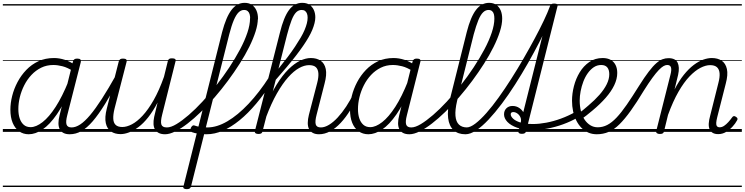

<svg xmlns="http://www.w3.org/2000/svg" viewBox="-20 -927 5236 1350"><path d="M182 17Q143 17 114 -4Q85 -25 69 -63.5Q53 -102 53 -156Q53 -202 65.5 -252Q78 -302 103 -349.5Q128 -397 165 -435.5Q202 -474 250.5 -496.5Q299 -519 360 -519Q397 -519 435.5 -506.5Q474 -494 507 -470L497 -425Q455 -452 420 -461Q385 -470 355 -470Q308 -470 269.5 -451Q231 -432 201 -400Q171 -368 150.5 -327.5Q130 -287 119.5 -244Q109 -201 109 -160Q109 -123 118.5 -94.5Q128 -66 147 -49.5Q166 -33 195 -33Q234 -33 279.5 -68.5Q325 -104 371.5 -176Q418 -248 462 -357L479 -314Q431 -197 380 -123.5Q329 -50 279 -16.5Q229 17 182 17ZM470 17Q444 17 426.5 8Q409 -1 400 -18.5Q391 -36 391 -61Q391 -86 399 -117L493 -495Q497 -506 503.5 -510.5Q510 -515 523 -515Q540 -515 545.5 -508.5Q551 -502 548 -490L453 -117Q441 -71 448 -51Q455 -31 483 -31Q492 -31 496.5 -23.5Q501 -16 499.5 -7Q498 2 491 9.5Q484 17 470 17ZM0 378H622V388H0ZM0 -20H622V0H0ZM0 -505H622V-500H0ZM0 -898H622V-888H0Z M470 17Q460 17 455 9.5Q450 2 451 -7Q452 -16 460 -23.5Q468 -31 483 -31Q512 -31 544 -52Q576 -73 613.5 -117.5Q651 -162 696.5 -232.5Q742 -303 798 -403Q803 -413 812.5 -412Q822 -411 827.5 -404Q833 -397 827 -387Q768 -276 720.5 -199Q673 -122 632 -74.5Q591 -27 552 -5Q513 17 470 17ZM622 378V388ZM622 -20V0ZM622 -505V-500ZM622 -898V-888Z M828 16Q788 16 760.5 -2.5Q733 -21 724 -61Q715 -101 731 -164L815 -495Q819 -506 825 -510.5Q831 -515 845 -515Q861 -515 867 -509.5Q873 -504 870 -492L785 -162Q775 -120 776.5 -91.5Q778 -63 793.5 -48.5Q809 -34 840 -34Q871 -34 907.5 -53Q944 -72 983 -114Q1022 -156 1060.5 -223.5Q1099 -291 1133 -387L1160 -497Q1163 -508 1169 -512.5Q1175 -517 1189 -517Q1205 -517 1211.5 -511.5Q1218 -506 1214 -495L1120 -120Q1108 -73 1114.5 -52Q1121 -31 1153 -31Q1163 -31 1167.5 -23.5Q1172 -16 1170.5 -7Q1169 2 1161.5 9.5Q1154 17 1141 17Q1115 17 1097.5 8.5Q1080 0 1070.5 -15.5Q1061 -31 1059.5 -53.5Q1058 -76 1064 -105L1088 -206Q1056 -145 1022 -102Q988 -59 953.5 -33.5Q919 -8 887 4Q855 16 828 16ZM622 378H1293V388H622ZM622 -20H1293V0H622ZM622 -505H1293V-500H622ZM622 -898H1293V-888H622Z M1141 17Q1128 17 1124 9.5Q1120 2 1122.5 -7Q1125 -16 1133 -23.5Q1141 -31 1154 -31Q1182 -31 1221 -54.5Q1260 -78 1307 -118.5Q1354 -159 1403.5 -212.5Q1453 -266 1501.5 -327.5Q1550 -389 1592.5 -453.5Q1635 -518 1668 -580Q1701 -642 1719.5 -697.5Q1738 -753 1738 -796Q1738 -808 1746.5 -814.5Q1755 -821 1765.5 -821Q1776 -821 1784.5 -814.5Q1793 -808 1793 -796Q1793 -756 1777 -705.5Q1761 -655 1732.5 -597.5Q1704 -540 1665.5 -479.5Q1627 -419 1582.5 -359Q1538 -299 1490 -243.5Q1442 -188 1393 -140.5Q1344 -93 1298.5 -58Q1253 -23 1212.5 -3Q1172 17 1141 17ZM1292 378V388ZM1292 -20V0ZM1292 -505V-500ZM1292 -898V-888Z M1293 403Q1281 403 1273.5 398.5Q1266 394 1270 383L1542 -702Q1570 -808 1608 -857.5Q1646 -907 1700 -907Q1732 -907 1752.5 -892Q1773 -877 1783.5 -852.5Q1794 -828 1794 -796Q1794 -784 1785.5 -777.5Q1777 -771 1766.5 -771Q1756 -771 1747.5 -777.5Q1739 -784 1739 -796Q1739 -814 1735 -827.5Q1731 -841 1721.5 -849Q1712 -857 1696 -857Q1675 -857 1657.5 -840Q1640 -823 1624 -785.5Q1608 -748 1592 -686L1323 384Q1320 394 1313.5 398.5Q1307 403 1293 403ZM1429 17Q1399 17 1373 13Q1347 9 1329 2Q1321 -2 1319.5 -10.5Q1318 -19 1322 -28Q1326 -37 1333 -42.5Q1340 -48 1349 -44Q1365 -38 1388 -34.5Q1411 -31 1435 -31Q1447 -31 1452.5 -23.5Q1458 -16 1457 -6.5Q1456 3 1448.5 10Q1441 17 1429 17ZM1293 378H1699V388H1293ZM1293 -20H1699V0H1293ZM1293 -505H1699V-500H1293ZM1293 -898H1699V-888H1293Z M1433 17Q1422 17 1417 10Q1412 3 1413 -6.5Q1414 -16 1420.5 -23.5Q1427 -31 1439 -31Q1505 -31 1578.5 -74Q1652 -117 1727.5 -197Q1803 -277 1873 -386Q1882 -400 1890.5 -397Q1899 -394 1902.5 -382.5Q1906 -371 1898 -360Q1841 -269 1782 -199Q1723 -129 1664 -81Q1605 -33 1547 -8Q1489 17 1433 17ZM1699 378V388ZM1699 -20V0ZM1699 -505V-500ZM1699 -898V-888Z M2223 17Q2197 17 2179.5 7.5Q2162 -2 2153 -19.5Q2144 -37 2144 -62.5Q2144 -88 2152 -120L2210 -343Q2221 -385 2218.5 -413Q2216 -441 2200.5 -455Q2185 -469 2153 -469Q2120 -469 2083 -448.5Q2046 -428 2006.5 -384Q1967 -340 1927 -270Q1887 -200 1850 -101L1847 -171Q1884 -266 1925 -332Q1966 -398 2008 -439.5Q2050 -481 2090 -500Q2130 -519 2166 -519Q2206 -519 2234 -500.5Q2262 -482 2270.5 -442Q2279 -402 2262 -339L2206 -120Q2194 -74 2200 -52.5Q2206 -31 2236 -31Q2246 -31 2250.5 -23.5Q2255 -16 2253.5 -7Q2252 2 2244.5 9.5Q2237 17 2223 17ZM1797 15Q1784 15 1777 10Q1770 5 1772 -5L1948 -697Q1975 -807 2012.5 -857Q2050 -907 2105 -907Q2136 -907 2156 -893.5Q2176 -880 2186.5 -857Q2197 -834 2197 -805Q2197 -786 2191.5 -764Q2186 -742 2176 -717.5Q2166 -693 2149.5 -664.5Q2133 -636 2111 -604Q2089 -572 2060.5 -535Q2032 -498 1996.5 -456Q1961 -414 1919 -366L1826 -4Q1824 6 1817.5 10.5Q1811 15 1797 15ZM1938 -444Q1974 -488 2003 -526.5Q2032 -565 2054.5 -599Q2077 -633 2094 -662Q2111 -691 2121.5 -716Q2132 -741 2137.5 -762.5Q2143 -784 2143 -803Q2143 -819 2138.5 -831Q2134 -843 2125 -850Q2116 -857 2101 -857Q2079 -857 2062 -840Q2045 -823 2030 -784.5Q2015 -746 1998 -681ZM1699 378H2375V388H1699ZM1699 -20H2375V0H1699ZM1699 -505H2375V-500H1699ZM1699 -898H2375V-888H1699Z M2223 17Q2213 17 2208 9.5Q2203 2 2204 -7Q2205 -16 2213 -23.5Q2221 -31 2236 -31Q2263 -31 2293.5 -49.5Q2324 -68 2354.5 -101Q2385 -134 2414.5 -178.5Q2444 -223 2469 -276Q2474 -286 2482.5 -286Q2491 -286 2497.5 -279.5Q2504 -273 2500 -263Q2474 -203 2442.5 -152Q2411 -101 2375.5 -63Q2340 -25 2301.5 -4Q2263 17 2223 17ZM2375 378V388ZM2375 -20V0ZM2375 -505V-500ZM2375 -898V-888Z M2570 17Q2531 17 2501.5 -4Q2472 -25 2456.5 -63.5Q2441 -102 2441 -156Q2441 -202 2453.5 -252Q2466 -302 2491 -349.5Q2516 -397 2553 -435.5Q2590 -474 2638.5 -496.5Q2687 -519 2747 -519Q2785 -519 2823.5 -506.5Q2862 -494 2895 -470L2885 -425Q2843 -452 2808 -461Q2773 -470 2742 -470Q2696 -470 2657.5 -451Q2619 -432 2589 -400Q2559 -368 2538.5 -327.5Q2518 -287 2507.5 -244Q2497 -201 2497 -160Q2497 -123 2506.5 -94.5Q2516 -66 2535 -49.5Q2554 -33 2583 -33Q2622 -33 2667.5 -68.5Q2713 -104 2759.5 -176Q2806 -248 2849 -357L2867 -314Q2819 -197 2768 -123.5Q2717 -50 2667 -16.5Q2617 17 2570 17ZM2858 17Q2832 17 2814.5 8Q2797 -1 2788 -18.5Q2779 -36 2779 -61Q2779 -86 2787 -117L2881 -495Q2885 -506 2891.5 -510.5Q2898 -515 2911 -515Q2928 -515 2933.5 -508.5Q2939 -502 2935 -490L2841 -117Q2829 -71 2836 -51Q2843 -31 2871 -31Q2880 -31 2884.5 -23.5Q2889 -16 2887.5 -7Q2886 2 2879 9.5Q2872 17 2858 17ZM2375 378H3010V388H2375ZM2375 -20H3010V0H2375ZM2375 -505H3010V-500H2375ZM2375 -898H3010V-888H2375Z M2859 17Q2846 17 2842 9.5Q2838 2 2840.5 -7Q2843 -16 2851 -23.5Q2859 -31 2872 -31Q2900 -31 2939 -54.5Q2978 -78 3025 -118.5Q3072 -159 3121.5 -212.5Q3171 -266 3219.5 -327.5Q3268 -389 3310.5 -453.5Q3353 -518 3386 -580Q3419 -642 3437.5 -697.5Q3456 -753 3456 -796Q3456 -808 3464.5 -814.5Q3473 -821 3483.5 -821Q3494 -821 3502.5 -814.5Q3511 -808 3511 -796Q3511 -756 3495 -705.5Q3479 -655 3450.5 -597.5Q3422 -540 3383.5 -479.5Q3345 -419 3300.5 -359Q3256 -299 3208 -243.5Q3160 -188 3111 -140.5Q3062 -93 3016.5 -58Q2971 -23 2930.5 -3Q2890 17 2859 17ZM3010 378V388ZM3010 -20V0ZM3010 -505V-500ZM3010 -898V-888Z M3252 17Q3200 17 3169 -12Q3138 -41 3131 -96Q3124 -151 3143 -227L3262 -702Q3289 -808 3327 -857.5Q3365 -907 3419 -907Q3450 -907 3470.5 -892Q3491 -877 3501 -852.5Q3511 -828 3511 -796Q3511 -784 3502.5 -777.5Q3494 -771 3483.5 -771Q3473 -771 3464.5 -777.5Q3456 -784 3456 -796Q3456 -814 3452.5 -827.5Q3449 -841 3439.5 -849Q3430 -857 3415 -857Q3394 -857 3376.5 -840Q3359 -823 3343.5 -785.5Q3328 -748 3311 -686L3194 -218Q3179 -154 3182.5 -112.5Q3186 -71 3207 -51Q3228 -31 3264 -31Q3275 -31 3279.5 -23.5Q3284 -16 3282 -7Q3280 2 3272.5 9.5Q3265 17 3252 17ZM3010 378H3404V388H3010ZM3010 -20H3404V0H3010ZM3010 -505H3404V-500H3010ZM3010 -898H3404V-888H3010Z M3253 17Q3242 17 3238 9.5Q3234 2 3235.5 -7Q3237 -16 3243.5 -23.5Q3250 -31 3261 -31Q3287 -31 3323 -58.5Q3359 -86 3400.5 -133Q3442 -180 3486.5 -242Q3531 -304 3575.5 -374Q3620 -444 3661.5 -516Q3703 -588 3739.5 -656Q3776 -724 3803.5 -782Q3831 -840 3846 -881Q3849 -890 3856 -893.5Q3863 -897 3871 -897Q3879 -897 3883.5 -892.5Q3888 -888 3885 -881Q3868 -833 3839 -768.5Q3810 -704 3772.5 -631Q3735 -558 3692 -482.5Q3649 -407 3602.5 -334Q3556 -261 3508.5 -198Q3461 -135 3415.5 -86.5Q3370 -38 3328.5 -10.5Q3287 17 3253 17ZM3404 378H3429V388H3404ZM3404 -20H3429V0H3404ZM3404 -505H3429V-500H3404ZM3404 -898H3429V-888H3404Z M3649 14Q3637 14 3630 9.5Q3623 5 3626 -6L3846 -881Q3849 -893 3856 -897.5Q3863 -902 3876 -902Q3892 -902 3897.5 -896.5Q3903 -891 3899 -880L3679 -4Q3677 5 3670 9.5Q3663 14 3649 14ZM3429 378H3943V388H3429ZM3429 -20H3943V0H3429ZM3429 -505H3943V-500H3429ZM3429 -898H3943V-888H3429Z M3724 -13Q3661 -13 3616 -29Q3571 -45 3547.5 -70Q3524 -95 3524 -123Q3524 -149 3540.5 -165.5Q3557 -182 3584 -182Q3611 -182 3632.5 -167Q3654 -152 3665 -128Q3676 -104 3669 -74L3641 -62Q3647 -86 3639 -103Q3631 -120 3617 -129.5Q3603 -139 3589 -139Q3581 -139 3576 -135.5Q3571 -132 3571 -123Q3571 -109 3587.5 -93Q3604 -77 3638 -66Q3672 -55 3728 -55Q3771 -55 3821.5 -64.5Q3872 -74 3924 -93Q3976 -112 4026 -140Q4034 -145 4041 -141.5Q4048 -138 4052 -130.5Q4056 -123 4054.5 -114.5Q4053 -106 4043 -101Q3994 -73 3939 -53Q3884 -33 3829 -23Q3774 -13 3724 -13ZM3943 378V388ZM3943 -20V0ZM3943 -505V-500ZM3943 -898V-888Z M4037 -123Q4058 -136 4078 -152Q4098 -168 4117 -185Q4162 -223 4195 -260.5Q4228 -298 4246 -334.5Q4264 -371 4264 -405Q4264 -436 4250 -453Q4236 -470 4207 -470Q4196 -470 4191.5 -477Q4187 -484 4188.5 -494Q4190 -504 4197.5 -511.5Q4205 -519 4217 -519Q4251 -519 4274 -506Q4297 -493 4308.5 -469.5Q4320 -446 4320 -414Q4320 -372 4299 -328Q4278 -284 4239 -239.5Q4200 -195 4146 -150Q4125 -132 4103 -115Q4081 -98 4058 -83ZM3943 378H4387V388H3943ZM3943 -20H4387V0H3943ZM3943 -505H4387V-500H3943ZM3943 -898H4387V-888H3943Z M4176 17Q4143 17 4116 5Q4089 -7 4068 -28.5Q4047 -50 4032 -80Q4017 -110 4009.5 -145Q4002 -180 4002 -219Q4002 -269 4015.5 -321.5Q4029 -374 4056 -418.5Q4083 -463 4123.5 -491Q4164 -519 4218 -519Q4228 -519 4232 -511.5Q4236 -504 4234.5 -494Q4233 -484 4226 -477Q4219 -470 4207 -470Q4178 -470 4154.5 -454Q4131 -438 4112.5 -412Q4094 -386 4081.5 -353Q4069 -320 4062.5 -285.5Q4056 -251 4056 -220Q4056 -181 4064.5 -146.5Q4073 -112 4090 -86.5Q4107 -61 4130.5 -46.5Q4154 -32 4183 -32Q4218 -32 4250 -48.5Q4282 -65 4315.5 -100.5Q4349 -136 4387 -191Q4425 -246 4473 -323Q4512 -385 4541.5 -423.5Q4571 -462 4594.5 -482.5Q4618 -503 4638.5 -510.5Q4659 -518 4680 -518Q4690 -518 4694 -510.5Q4698 -503 4696.5 -494Q4695 -485 4688.5 -477.5Q4682 -470 4670 -470Q4659 -470 4645 -462Q4631 -454 4612 -434.5Q4593 -415 4567 -379.5Q4541 -344 4507 -290Q4457 -207 4415 -148.5Q4373 -90 4335.5 -53Q4298 -16 4259.5 0.5Q4221 17 4176 17ZM4387 378H4512V388H4387ZM4387 -20H4512V0H4387ZM4387 -505H4512V-500H4387ZM4387 -898H4512V-888H4387Z M4619 15Q4607 15 4599.5 10Q4592 5 4594 -5L4694 -401Q4703 -435 4698 -452.5Q4693 -470 4672 -470Q4662 -470 4657.5 -477.5Q4653 -485 4654.5 -494Q4656 -503 4663 -510.5Q4670 -518 4681 -518Q4705 -518 4721 -510Q4737 -502 4744.5 -486.5Q4752 -471 4753 -449.5Q4754 -428 4748 -401L4723 -298Q4755 -360 4789 -402Q4823 -444 4857.5 -470Q4892 -496 4924.5 -507.5Q4957 -519 4985 -519Q5026 -519 5054 -500.5Q5082 -482 5091 -442Q5100 -402 5083 -339L5023 -103Q5017 -79 5016 -63.5Q5015 -48 5021 -40Q5027 -32 5040 -32Q5056 -32 5071 -42Q5086 -52 5101 -68.5Q5116 -85 5128 -102Q5133 -109 5139 -110.5Q5145 -112 5154 -106Q5164 -100 5165.5 -93.5Q5167 -87 5162 -80Q5151 -59 5131 -37Q5111 -15 5085.5 0.5Q5060 16 5030 16Q5006 16 4991 7Q4976 -2 4969 -19Q4962 -36 4963.5 -59.5Q4965 -83 4973 -112L5031 -343Q5042 -385 5039.5 -412.5Q5037 -440 5021 -454.5Q5005 -469 4973 -469Q4942 -469 4905 -450Q4868 -431 4828.5 -390Q4789 -349 4750.5 -282Q4712 -215 4677 -119L4649 -4Q4647 6 4640.5 10.5Q4634 15 4619 15ZM4512 378H5196V388H4512ZM4512 -20H5196V0H4512ZM4512 -505H5196V-500H4512ZM4512 -898H5196V-888H4512Z"/></svg>

Font: Playwrite DE SAS Guides
Style: Regular
Weight: 400
Designer: Veronika Burian, José Scaglione
Foundry: TypeTogether
Version: Version 1.003